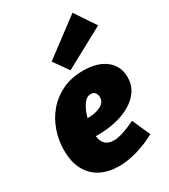

<svg xmlns="http://www.w3.org/2000/svg" viewBox="-212 -969 957 1085"><g transform="rotate(-30 266.0 -426.5)"><path d="M238 15Q173 15 122 -10Q71 -35 41.5 -87Q12 -139 12 -218Q12 -283 33 -343.5Q54 -404 94.5 -451.5Q135 -499 194 -527Q253 -555 329 -555Q423 -555 476.5 -512.5Q530 -470 530 -398Q530 -348 504.5 -310.5Q479 -273 436 -248Q393 -223 337.5 -210.5Q282 -198 222 -198Q214 -198 207 -198Q212 -160 232 -143Q252 -126 283 -126Q312 -126 348.5 -138Q385 -150 428 -171L480 -54Q417 -20 355 -2.5Q293 15 238 15ZM302 -419Q272 -419 250.5 -386Q229 -353 218 -310Q222 -310 229 -310Q271 -310 304.5 -327Q338 -344 338 -378Q338 -395 328.5 -407Q319 -419 302 -419ZM270 -592 202 -688 442 -868 532 -734Z"/></g></svg>

Font: Bitter Black
Style: Italic
Weight: 900
Italic angle: -9°
Designer: Sol Matas, and Bitter project Authors
Foundry: Sol Matas
Version: Version 2.001